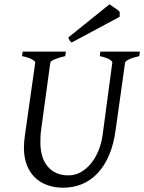

<svg xmlns="http://www.w3.org/2000/svg" viewBox="-20 -854 668 889"><path d="M625 -594.2Q594.2 -587.4 577.1 -579.1Q560.1 -570.8 559.1 -564L515.1 -250Q506.3 -186 485.4 -136.5Q464.4 -86.9 433.1 -53.2Q401.9 -19.5 361.1 -2.2Q320.3 15.1 272 15.1Q231.9 15.1 198.5 2.9Q165 -9.3 141.1 -32.7Q117.2 -56.2 104 -90.6Q90.8 -125 90.8 -169.9Q90.8 -195.8 95.2 -226.1L143.1 -564Q144 -569.8 128.9 -578.6Q113.8 -587.4 82 -594.2L85 -615.2H285.2L282.2 -594.2Q251.5 -587.4 232.7 -579.1Q213.9 -570.8 212.9 -564L169.9 -249Q168 -234.9 167.5 -220.7Q167 -206.5 167 -193.8Q167 -159.7 175.3 -131.8Q183.6 -104 200 -84Q216.3 -64 240.7 -53Q265.1 -42 296.9 -42Q328.6 -42 355.5 -57.6Q382.3 -73.2 402.8 -99.1Q423.3 -125 436.8 -158.7Q450.2 -192.4 455.1 -229L500 -564Q501 -569.8 487.3 -578.6Q473.6 -587.4 441.9 -594.2L444.8 -615.2H627.9ZM534.2 -776.4 312 -657.2Q305.2 -661.6 302.7 -666Q300.3 -670.4 295.9 -680.2L486.8 -834L498 -826.7Q504.4 -822.3 511.5 -817.4Q518.6 -812.5 524.9 -807.6Q531.2 -802.7 534.2 -799.3Z"/></svg>

Font: Gentium Basic
Style: Italic
Weight: 400
Italic angle: -8°
Designer: J. Victor Gaultney and Annie Olsen
Foundry: SIL International
Version: Version 1.102; 2013; Maintenance release